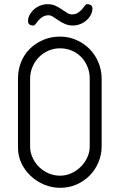

<svg xmlns="http://www.w3.org/2000/svg" viewBox="-20 -898 553 918"><path d="M66 -522Q66 -564 80.5 -600.5Q95 -637 122 -664Q149 -691 186 -707Q223 -723 268 -723Q309 -723 345 -707Q381 -691 408 -664Q435 -637 450.5 -600Q466 -563 466 -521V-199Q466 -158 450.5 -121.5Q435 -85 408 -58Q381 -31 345 -15.5Q309 0 268 0Q227 0 190.5 -15.5Q154 -31 126 -57.5Q98 -84 82 -118.5Q66 -153 66 -192ZM124 -197Q124 -169 136 -143.5Q148 -118 167.5 -99Q187 -80 213 -69Q239 -58 267 -58Q295 -58 320.5 -69.5Q346 -81 365.5 -100Q385 -119 397 -144.5Q409 -170 409 -198V-522Q409 -553 398 -579.5Q387 -606 368 -625.5Q349 -645 323 -656Q297 -667 267 -667Q237 -667 211 -655.5Q185 -644 165.5 -624Q146 -604 135 -577.5Q124 -551 124 -522ZM323 -829Q340 -829 352 -836.5Q364 -844 372 -853.5Q380 -863 385.5 -870.5Q391 -878 395 -878Q422 -878 422 -857Q422 -841 414 -826.5Q406 -812 393 -800.5Q380 -789 363 -782.5Q346 -776 328 -776Q308 -776 290.5 -783.5Q273 -791 253 -805L233 -818Q223 -825 213 -825Q196 -825 184 -817.5Q172 -810 164 -800.5Q156 -791 150.5 -783.5Q145 -776 141 -776Q114 -776 114 -797Q114 -813 122 -827.5Q130 -842 143 -853.5Q156 -865 173 -871.5Q190 -878 208 -878Q229 -878 245 -870.5Q261 -863 274 -854L300 -837Q311 -830 323 -829Z"/></svg>

Font: VDS
Style: Thin
Weight: 100
Width: 0
Designer: artmaker
Foundry: artmaker
Version: Version 1.000 2012 initial release